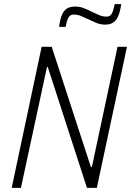

<svg xmlns="http://www.w3.org/2000/svg" viewBox="-20 -916 639 936"><path d="M37 0 183 -688H232L423 -102H428L553 -688H599L452 0H404L213 -589H209L82 0ZM268 -785Q273 -822 282 -843.5Q291 -865 306.5 -874.5Q322 -884 346 -884Q369 -884 389.5 -876Q410 -868 431 -857Q448 -849 464.5 -842Q481 -835 499 -835Q517 -835 525 -849.5Q533 -864 539 -896H571Q566 -861 557 -839Q548 -817 532.5 -806.5Q517 -796 492 -796Q470 -796 449.5 -804.5Q429 -813 408 -823Q392 -831 375 -838Q358 -845 339 -845Q322 -845 314 -831Q306 -817 300 -785Z"/></svg>

Font: Saira SemiCondensed ExtraLight
Style: Italic
Weight: 250
Width: 4
Italic angle: -12°
Designer: Hector Gatti with collaboration of the Omnibus-Type team
Foundry: Omnibus-Type
Version: Version 1.101